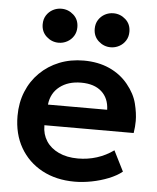

<svg xmlns="http://www.w3.org/2000/svg" viewBox="-53 -778 686 838"><g transform="rotate(5 290.0 -358.5)"><path d="M305 15Q223.5 15 162 -18.2Q100.5 -51.5 66.2 -111Q32 -170.5 32 -249.5Q32 -307.5 51.8 -356Q71.5 -404.5 107.8 -440.2Q144 -476 192.8 -495.5Q241.5 -515 299.5 -515Q362.5 -515 412 -492.8Q461.5 -470.5 494.2 -430.2Q527 -390 537.5 -347.8Q548 -305.5 548 -272Q548 -246.5 543.5 -219H152.5Q152.5 -218 152.5 -217Q152.5 -179 171.5 -149.8Q190.5 -120.5 226.2 -103.8Q262 -87 310.5 -87Q353.5 -87 393 -99.5Q432.5 -112 466.5 -136.5L511.5 -47Q488 -28 453 -14Q418 0 379.2 7.5Q340.5 15 305 15ZM160 -310H419.5Q418 -360.5 386 -389.2Q354 -418 296.5 -418Q239.5 -418 202.5 -389.2Q165.5 -360.5 160 -310ZM182.5 -583Q152.5 -583 129.5 -603.8Q106.5 -624.5 106.5 -657.5Q106.5 -680 117.2 -696.8Q128 -713.5 145.2 -722.8Q162.5 -732 182.5 -732Q212.5 -732 235.5 -711.5Q258.5 -691 258.5 -657.5Q258.5 -635.5 248 -618.8Q237.5 -602 220 -592.5Q202.5 -583 182.5 -583ZM410.5 -583Q380.5 -583 357.5 -603.8Q334.5 -624.5 334.5 -657.5Q334.5 -680 345.2 -696.8Q356 -713.5 373.2 -722.8Q390.5 -732 410.5 -732Q440.5 -732 463.5 -711.5Q486.5 -691 486.5 -657.5Q486.5 -635.5 476 -618.8Q465.5 -602 448 -592.5Q430.5 -583 410.5 -583Z"/></g></svg>

Font: Geologica EX Med
Style: Regular
Weight: 500
Designer: Sindre Bremnes, Frode Helland
Foundry: Monokrom Skriftforlag AS
Version: Version 1.010;gftools[0.9.28]